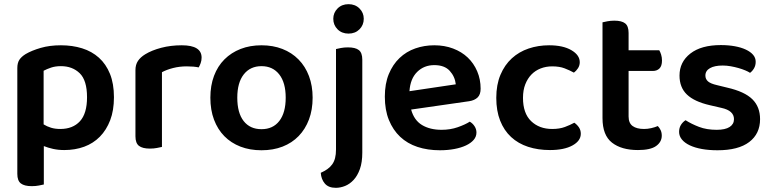

<svg xmlns="http://www.w3.org/2000/svg" viewBox="-20 -705 3700 920"><path d="M288 14Q259 14 234.5 8.5Q210 3 190 -5V179Q181 181 166 184Q151 187 132 187Q97 187 80 174Q63 161 63 128V-379Q63 -403 72.5 -418Q82 -433 103 -446Q132 -463 175 -475.5Q218 -488 272 -488Q327 -488 373.5 -473.5Q420 -459 454 -428.5Q488 -398 507 -351Q526 -304 526 -239Q526 -176 508 -129Q490 -82 458.5 -50Q427 -18 383.5 -2Q340 14 288 14ZM269 -87Q329 -87 363 -124Q397 -161 397 -239Q397 -320 362 -354Q327 -388 272 -388Q245 -388 224.5 -381Q204 -374 189 -366V-109Q205 -99 224.5 -93Q244 -87 269 -87Z M756 -1Q747 1 732 4Q717 7 698 7Q663 7 646 -6Q629 -19 629 -52V-369Q629 -395 641 -413Q653 -431 676 -445Q707 -464 752.5 -476Q798 -488 851 -488Q946 -488 946 -429Q946 -415 941.5 -402.5Q937 -390 932 -382Q909 -387 875 -387Q840 -387 809 -379Q778 -371 756 -359Z M1478 -237Q1478 -179 1460.5 -132.5Q1443 -86 1411 -53Q1379 -20 1334 -2.5Q1289 15 1233 15Q1177 15 1132 -2.5Q1087 -20 1055 -52.5Q1023 -85 1005.5 -131.5Q988 -178 988 -237Q988 -295 1005.5 -341.5Q1023 -388 1055.5 -420.5Q1088 -453 1133 -470.5Q1178 -488 1233 -488Q1288 -488 1333 -470.5Q1378 -453 1410.5 -420Q1443 -387 1460.5 -340.5Q1478 -294 1478 -237ZM1233 -388Q1179 -388 1148 -348.5Q1117 -309 1117 -237Q1117 -164 1147.5 -125Q1178 -86 1233 -86Q1288 -86 1318.5 -125.5Q1349 -165 1349 -237Q1349 -309 1318 -348.5Q1287 -388 1233 -388Z M1517 123Q1535 115 1548.5 105.5Q1562 96 1571.5 83Q1581 70 1585.5 52.5Q1590 35 1590 11V-470Q1598 -472 1613.5 -475Q1629 -478 1647 -478Q1683 -478 1699.5 -465Q1716 -452 1716 -419V26Q1716 73 1704.5 105Q1693 137 1674.5 157Q1656 177 1633.5 186Q1611 195 1589 195Q1554 195 1536.5 174.5Q1519 154 1517 123ZM1577 -615Q1577 -644 1597.5 -664.5Q1618 -685 1650 -685Q1682 -685 1702.5 -664.5Q1723 -644 1723 -615Q1723 -585 1702.5 -564.5Q1682 -544 1650 -544Q1618 -544 1597.5 -564.5Q1577 -585 1577 -615Z M1950 -180Q1964 -129 2002 -106Q2040 -83 2096 -83Q2138 -83 2173.5 -95.5Q2209 -108 2231 -122Q2245 -114 2254 -100Q2263 -86 2263 -70Q2263 -50 2249.5 -34.5Q2236 -19 2212.5 -8Q2189 3 2157 9Q2125 15 2088 15Q2029 15 1980.5 -1Q1932 -17 1897.5 -49.5Q1863 -82 1843.5 -130Q1824 -178 1824 -242Q1824 -304 1843 -350Q1862 -396 1894.5 -427Q1927 -458 1970 -473Q2013 -488 2061 -488Q2110 -488 2151 -472.5Q2192 -457 2221 -429.5Q2250 -402 2266.5 -363.5Q2283 -325 2283 -280Q2283 -252 2268.5 -238Q2254 -224 2228 -220ZM2061 -393Q2012 -393 1979 -360.5Q1946 -328 1942 -268L2164 -301Q2160 -338 2135 -365.5Q2110 -393 2061 -393Z M2626 -387Q2596 -387 2570.5 -377Q2545 -367 2526.5 -348Q2508 -329 2497 -301Q2486 -273 2486 -236Q2486 -162 2525 -124.5Q2564 -87 2626 -87Q2661 -87 2686.5 -96.5Q2712 -106 2732 -117Q2746 -107 2754.5 -94Q2763 -81 2763 -64Q2763 -30 2723 -8Q2683 14 2615 14Q2558 14 2510.5 -1.5Q2463 -17 2429 -48.5Q2395 -80 2376.5 -127Q2358 -174 2358 -236Q2358 -299 2378 -346.5Q2398 -394 2432.5 -425.5Q2467 -457 2513 -472.5Q2559 -488 2611 -488Q2678 -488 2718 -464.5Q2758 -441 2758 -407Q2758 -391 2749.5 -378Q2741 -365 2730 -357Q2710 -368 2685.5 -377.5Q2661 -387 2626 -387Z M2992 -147Q2992 -115 3011.5 -101Q3031 -87 3066 -87Q3083 -87 3100.5 -91Q3118 -95 3132 -101Q3140 -93 3145.5 -81.5Q3151 -70 3151 -55Q3151 -25 3124 -5.5Q3097 14 3037 14Q2958 14 2912.5 -21.5Q2867 -57 2867 -139V-598Q2875 -600 2890.5 -603Q2906 -606 2924 -606Q2959 -606 2975.5 -593Q2992 -580 2992 -547V-464H3139Q3144 -456 3148 -443Q3152 -430 3152 -415Q3152 -389 3140 -377Q3128 -365 3108 -365H2992V-147Z M3622 -134Q3622 -64 3570 -24.5Q3518 15 3418 15Q3377 15 3343.5 9Q3310 3 3285.5 -8.5Q3261 -20 3247.5 -36.5Q3234 -53 3234 -73Q3234 -92 3242.5 -106Q3251 -120 3265 -129Q3293 -111 3329.5 -97Q3366 -83 3414 -83Q3455 -83 3476 -96.5Q3497 -110 3497 -134Q3497 -175 3437 -188L3381 -201Q3307 -218 3271.5 -252Q3236 -286 3236 -343Q3236 -408 3288 -448.5Q3340 -489 3434 -489Q3470 -489 3500.5 -483.5Q3531 -478 3553.5 -467.5Q3576 -457 3588.5 -442.5Q3601 -428 3601 -409Q3601 -391 3593 -377.5Q3585 -364 3574 -356Q3565 -362 3550.5 -368Q3536 -374 3518.5 -379Q3501 -384 3481.5 -387.5Q3462 -391 3443 -391Q3404 -391 3382 -378.5Q3360 -366 3360 -343Q3360 -326 3372.5 -315Q3385 -304 3416 -297L3465 -285Q3548 -266 3585 -229.5Q3622 -193 3622 -134Z"/></svg>

Font: Baloo Thambi 2 SemiBold
Style: Regular
Weight: 600
Designer: Aadarsh Rajan and Ek Type
Foundry: Ek Type
Version: Version 1.640;hotconv 1.0.111;makeotfexe 2.5.65597; ttfautoh